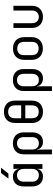

<svg xmlns="http://www.w3.org/2000/svg" viewBox="1298 -2122 1005 3640"><g transform="rotate(-90 1800.0 -302.5)"><path d="M234 -645 340 -785H440L329 -645ZM268 10Q186 10 135.5 -45Q85 -100 85 -194V-355Q85 -450 135 -505Q185 -560 268 -560Q330 -560 370 -529Q410 -498 417 -445H420L418 -550H508V0H418V-105H417Q410 -51 370 -20.5Q330 10 268 10ZM298 -68Q354 -68 386 -103Q418 -138 418 -200V-350Q418 -412 386 -447Q354 -482 298 -482Q241 -482 208 -448Q175 -414 175 -350V-200Q175 -136 208 -102Q241 -68 298 -68Z M694 180V-356Q694 -451 750 -505.5Q806 -560 903 -560Q1000 -560 1055 -505.5Q1110 -451 1110 -356V-195Q1110 -100 1062.5 -45Q1015 10 932 10Q870 10 831 -21Q792 -52 785 -105H782L784 20V180ZM902 -68Q959 -68 989.5 -102Q1020 -136 1020 -200V-350Q1020 -414 989.5 -448Q959 -482 902 -482Q845 -482 814.5 -448Q784 -414 784 -350V-200Q784 -138 815.5 -103Q847 -68 902 -68Z M1500 10Q1402 10 1345 -46Q1288 -102 1288 -200V-520Q1288 -618 1345 -674Q1402 -730 1500 -730Q1598 -730 1655 -674.5Q1712 -619 1712 -521V-200Q1712 -102 1655 -46Q1598 10 1500 10ZM1378 -403H1622V-520Q1622 -584 1590.5 -617Q1559 -650 1500 -650Q1442 -650 1410 -617Q1378 -584 1378 -520ZM1500 -70Q1559 -70 1590.5 -103Q1622 -136 1622 -200V-325H1378V-200Q1378 -136 1410 -103Q1442 -70 1500 -70Z M1894 180V-356Q1894 -451 1950 -505.5Q2006 -560 2103 -560Q2200 -560 2255 -505.5Q2310 -451 2310 -356V-195Q2310 -100 2262.5 -45Q2215 10 2132 10Q2070 10 2031 -21Q1992 -52 1985 -105H1982L1984 20V180ZM2102 -68Q2159 -68 2189.5 -102Q2220 -136 2220 -200V-350Q2220 -414 2189.5 -448Q2159 -482 2102 -482Q2045 -482 2014.5 -448Q1984 -414 1984 -350V-200Q1984 -138 2015.5 -103Q2047 -68 2102 -68Z M2700 8Q2601 8 2542.5 -50Q2484 -108 2484 -212V-338Q2484 -443 2542 -500.5Q2600 -558 2700 -558Q2800 -558 2858 -500.5Q2916 -443 2916 -338V-212Q2916 -108 2857.5 -50Q2799 8 2700 8ZM2700 -72Q2759 -72 2792.5 -105Q2826 -138 2826 -202V-348Q2826 -412 2792.5 -445Q2759 -478 2700 -478Q2642 -478 2608 -445Q2574 -412 2574 -348V-202Q2574 -138 2608 -105Q2642 -72 2700 -72Z M3299 10Q3204 10 3147 -46.5Q3090 -103 3090 -200V-550H3180V-200Q3180 -140 3212 -104.5Q3244 -69 3299 -69Q3355 -69 3387.5 -104.5Q3420 -140 3420 -200V-550H3510V-200Q3510 -103 3452 -46.5Q3394 10 3299 10Z"/></g></svg>

Font: JetBrainsMonoNL NFM
Style: Regular
Weight: 400
Monospace: yes
Designer: Philipp Nurullin, Konstantin Bulenkov
Foundry: JetBrains
Version: Version 2.304; ttfautohint (v1.8.4.7-5d5b);Nerd Fonts 3.3.0